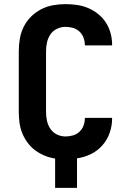

<svg xmlns="http://www.w3.org/2000/svg" viewBox="-20 -763 640 930"><path d="M353 147H247V5Q221 1 196.5 -9Q172 -19 151 -34.5Q130 -50 114 -71.5Q98 -93 88 -117.5Q78 -142 74.5 -168.5Q71 -195 71 -221V-514Q71 -545 76 -575Q81 -605 94.5 -632.5Q108 -660 130 -682Q152 -704 179 -718Q206 -732 236.5 -737.5Q267 -743 297 -743Q325 -743 353 -739Q381 -735 407 -724Q433 -713 455.5 -695Q478 -677 493 -653.5Q508 -630 515.5 -602.5Q523 -575 523 -547V-543H391V-545Q391 -563 384.5 -580.5Q378 -598 364.5 -610.5Q351 -623 333 -628Q315 -633 297 -633Q276 -633 256 -623.5Q236 -614 224 -596Q212 -578 207.5 -557Q203 -536 203 -514V-221Q203 -199 207.5 -178Q212 -157 224 -139Q236 -121 256 -111.5Q276 -102 297 -102Q315 -102 333 -107Q351 -112 364.5 -124.5Q378 -137 384.5 -154.5Q391 -172 391 -190V-192H523V-188Q523 -153 511 -119Q499 -85 475.5 -58.5Q452 -32 420 -16.5Q388 -1 353 4Z"/></svg>

Font: Iosevka Extrabold Extended
Style: Regular
Weight: 800
Width: 7
Monospace: yes
Designer: Belleve Invis
Foundry: Belleve Invis
Version: Version 32.5.0; ttfautohint (v1.8.4)